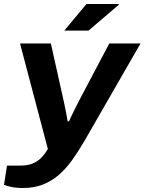

<svg xmlns="http://www.w3.org/2000/svg" viewBox="-49 -744 722 959"><path d="M65 195Q30 195 6.5 189.5Q-17 184 -29 179L-14 83H54Q89 83 113.5 73Q138 63 156.5 44.5Q175 26 190 0L51 -527H205L259 -285Q264 -265 269.5 -238Q275 -211 280.5 -184.5Q286 -158 289 -138H296Q300 -148 308 -165Q316 -182 326.5 -202.5Q337 -223 347.5 -244Q358 -265 367 -281L497 -527H653L371 -37Q341 14 311 56Q281 98 245.5 129Q210 160 166 177.5Q122 195 65 195ZM272 -591 383 -724H544V-720L393 -591Z"/></svg>

Font: Archivo SemiExpanded
Style: Bold Italic
Weight: 700
Width: 6
Italic angle: -10°
Designer: Hector Gatti
Foundry: Omnibus-Type
Version: Version 2.001